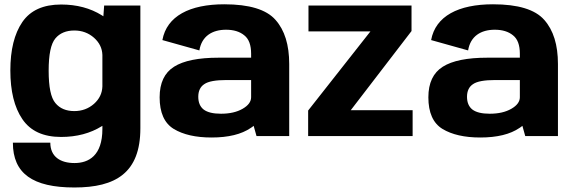

<svg xmlns="http://www.w3.org/2000/svg" viewBox="-20 -618 2605 872"><path d="M318 233.5C506 233.5 617.5 166.5 617.5 -35.5V-593H453L449.5 -544C447.5 -545.5 445 -547 442.5 -548.5C390.5 -581 328.5 -597.5 257.5 -597.5C176.5 -597.5 118 -571 81.5 -518C45 -464.5 27 -391.5 27 -298C27 -204.5 45 -130.5 81.5 -77C118 -23 176.5 4 257.5 4C328.5 4 390.5 -12.5 442.5 -45C443.5 -45.5 444 -46 445 -46.5V-32C445 89 382.5 122.5 318.5 122.5C254.5 122.5 208.5 94 208.5 30H38.5C38.5 170 128.5 233.5 318 233.5ZM445 -368.5V-225.5C444 -194 431 -168 407 -146.5C382 -124.5 352 -113.5 317.5 -113.5C280.5 -113.5 251.5 -125.5 231.5 -150C211 -174 201 -223 201 -297C201 -370.5 211 -419 231.5 -443.5C251.5 -467.5 280.5 -479.5 317.5 -479.5C352 -479.5 382 -468.5 407 -446.5C431 -425 444 -399.5 445 -368.5Z M1145 0H1293.5V-327.5C1293.5 -414 1273 -481 1231 -528C1189.5 -575 1112 -598.5 998.5 -598.5C841.5 -598.5 737.5 -545 717.5 -436L885.5 -389C896 -454 944 -483 1006.5 -483C1041 -483 1069 -474.5 1089.5 -457.5C1110.5 -441 1120.5 -413 1120.5 -374V-356H973C881.5 -356 814 -342.5 770.5 -315C727 -287.5 705 -241.5 705 -176C705 -106.5 726.5 -58.5 769 -32.5C812 -6.5 869 6.5 941 6.5C1017 6.5 1076.5 -8 1119 -37C1123.5 -40 1128 -43 1132 -46.5ZM1120.5 -176.5C1120.5 -156.5 1108 -139 1082 -124C1056 -109 1023.5 -101.5 983.5 -101.5C947.5 -101.5 921.5 -108 905 -120.5C888.5 -133.5 880.5 -153 880.5 -178.5C880.5 -204.5 889.5 -224 908 -236C926 -248.5 959.5 -254.5 1009 -254.5H1120.5Z M1379.5 0H1854V-117.5H1573L1849 -477V-593H1381V-475.5H1662.5L1379.5 -116Z M2365.5 0H2514V-327.5C2514 -414 2493.5 -481 2451.5 -528C2410 -575 2332.5 -598.5 2219 -598.5C2062 -598.5 1958 -545 1938 -436L2106 -389C2116.5 -454 2164.5 -483 2227 -483C2261.5 -483 2289.5 -474.5 2310 -457.5C2331 -441 2341 -413 2341 -374V-356H2193.5C2102 -356 2034.5 -342.5 1991 -315C1947.5 -287.5 1925.5 -241.5 1925.5 -176C1925.5 -106.5 1947 -58.5 1989.5 -32.5C2032.5 -6.5 2089.5 6.5 2161.5 6.5C2237.5 6.5 2297 -8 2339.5 -37C2344 -40 2348.5 -43 2352.5 -46.5ZM2341 -176.5C2341 -156.5 2328.5 -139 2302.5 -124C2276.5 -109 2244 -101.5 2204 -101.5C2168 -101.5 2142 -108 2125.5 -120.5C2109 -133.5 2101 -153 2101 -178.5C2101 -204.5 2110 -224 2128.5 -236C2146.5 -248.5 2180 -254.5 2229.5 -254.5H2341Z"/></svg>

Font: Anybody
Style: Bold
Weight: 700
Designer: Tyler Finck
Foundry: Etcetera Type Company
Version: Version 1.110